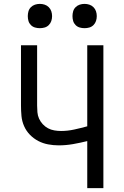

<svg xmlns="http://www.w3.org/2000/svg" viewBox="-20 -968 640 988"><path d="M429 0V-242Q393 -233 356 -226.5Q319 -220 282 -220Q255 -220 228 -225Q201 -230 177 -242.5Q153 -255 134 -274.5Q115 -294 104 -319Q93 -344 90.5 -371Q88 -398 88 -425V-735H171V-425Q171 -408 172.5 -390.5Q174 -373 181 -357.5Q188 -342 200 -329Q212 -316 227 -308Q242 -300 259.5 -297Q277 -294 294 -294Q328 -294 362 -301.5Q396 -309 429 -318V-735H512V0ZM415 -823Q402 -823 390 -826.5Q378 -830 369 -839Q360 -848 356.5 -860Q353 -872 353 -885Q353 -898 356.5 -910Q360 -922 369 -931Q378 -940 390 -944Q402 -948 415 -948Q428 -948 440 -944Q452 -940 461 -931Q470 -922 474 -910Q478 -898 478 -885Q478 -872 474 -860Q470 -848 461 -839Q452 -830 440 -826.5Q428 -823 415 -823ZM185 -823Q172 -823 160 -826.5Q148 -830 139 -839Q130 -848 126.5 -860Q123 -872 123 -885Q123 -898 126.5 -910Q130 -922 139 -931Q148 -940 160 -944Q172 -948 185 -948Q198 -948 210 -944Q222 -940 231 -931Q240 -922 244 -910Q248 -898 248 -885Q248 -872 244 -860Q240 -848 231 -839Q222 -830 210 -826.5Q198 -823 185 -823Z"/></svg>

Font: Iosevka Fixed Extended
Style: Regular
Weight: 400
Width: 7
Monospace: yes
Designer: Belleve Invis
Foundry: Belleve Invis
Version: Version 24.1.1; ttfautohint (v1.8.4)